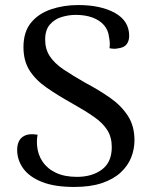

<svg xmlns="http://www.w3.org/2000/svg" viewBox="-20 -727 597 761"><path d="M274 14Q196 14 146 -6Q96 -26 72 -59.5Q48 -93 48 -133Q48 -153 55.5 -168Q63 -183 80.5 -190.5Q98 -198 129 -193Q127 -183 126.5 -172.5Q126 -162 127 -149Q130 -114 149 -86Q168 -58 202 -42Q236 -26 285 -26Q345 -26 384 -55Q423 -84 423 -144Q423 -183 405.5 -211Q388 -239 353 -263.5Q318 -288 268 -316Q209 -349 165 -379.5Q121 -410 97 -448Q73 -486 73 -540Q73 -600 102.5 -636.5Q132 -673 182 -690Q232 -707 290 -707Q380 -707 436 -675.5Q492 -644 492 -585Q492 -565 482 -551.5Q472 -538 446 -535Q432 -532 414 -536Q416 -548 415 -559.5Q414 -571 412 -581Q409 -608 392 -627.5Q375 -647 346.5 -657.5Q318 -668 280 -668Q252 -668 224 -659.5Q196 -651 177.5 -629.5Q159 -608 159 -570Q159 -532 177.5 -504Q196 -476 231.5 -452Q267 -428 318 -399Q371 -371 415.5 -340Q460 -309 486.5 -268.5Q513 -228 513 -171Q513 -136 500 -103Q487 -70 458.5 -43.5Q430 -17 384.5 -1.5Q339 14 274 14Z"/></svg>

Font: Arima Medium
Style: Regular
Weight: 500
Designer: Joana Correia and Natanael Gama
Foundry: NDISCOVER
Version: Version 1.101;gftools[0.9.23]